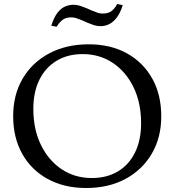

<svg xmlns="http://www.w3.org/2000/svg" viewBox="-20 -932 874 962"><path d="M412 10Q302 10 219.5 -35Q137 -80 91.5 -161Q46 -242 46 -350Q46 -457 93.5 -538Q141 -619 226.5 -664.5Q312 -710 424 -710Q534 -710 615.5 -665Q697 -620 742.5 -539Q788 -458 788 -349Q788 -243 740.5 -162Q693 -81 608.5 -35.5Q524 10 412 10ZM440 -40Q515 -40 570.5 -73Q626 -106 656.5 -168Q687 -230 687 -314Q687 -417 649 -495Q611 -573 545 -617Q479 -661 394 -661Q319 -661 263.5 -627.5Q208 -594 177.5 -532.5Q147 -471 147 -386Q147 -284 185 -206Q223 -128 289 -84Q355 -40 440 -40ZM264 -798 237 -803Q250 -845 268 -868Q286 -891 306.5 -899.5Q327 -908 346 -908Q367 -908 385.5 -901.5Q404 -895 416 -890L438 -880Q457 -872 469.5 -868Q482 -864 494 -864Q524 -864 540.5 -878Q557 -892 567 -912L595 -906Q582 -865 563.5 -842Q545 -819 525 -810Q505 -801 486 -801Q465 -801 446.5 -807.5Q428 -814 416 -819L394 -829Q375 -837 362.5 -841Q350 -845 338 -845Q308 -845 291.5 -831Q275 -817 264 -798Z"/></svg>

Font: Hedvig Letters Serif 18pt
Style: Regular
Weight: 400
Designer: Alexander Örn & Tor Weibull
Foundry: Kanon Foundry
Version: Version 1.000